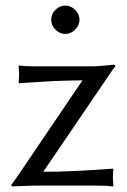

<svg xmlns="http://www.w3.org/2000/svg" viewBox="-20 -668 456 691"><path d="M135.7 -49.8Q189.9 -49.8 252.4 -52.7Q314.9 -55.7 350.6 -58.6L386.2 -61L388.2 -58.1Q386.2 -42.5 386.2 -26.9Q386.2 -26.4 388.2 0L386.2 2.9Q363.3 0 330.1 0H104L22.9 2.9L20 -1.5Q21 -2.9 42 -32.2L276.9 -378.9Q226.1 -378.4 168.9 -376Q111.3 -373 80.1 -370.6L48.8 -368.2L46.9 -371.1Q48.8 -386.7 48.8 -401.9Q48.8 -402.8 46.9 -429.2L48.8 -432.1Q71.3 -429.2 105 -429.2H309.1Q321.8 -429.2 340.8 -430.7Q359.9 -432.1 374 -433.6Q388.2 -435.1 389.6 -435.1Q395 -435.1 395 -429.2Q387.7 -420.9 365.2 -387.2ZM179.4 -561.5Q164.1 -577.1 164.1 -597.2Q164.1 -617.2 179.4 -632.6Q194.8 -647.9 214.8 -647.9Q234.9 -647.9 250.5 -632.6Q266.1 -617.2 266.1 -597.2Q266.1 -577.1 250.5 -561.5Q234.9 -545.9 214.8 -545.9Q194.8 -545.9 179.4 -561.5Z"/></svg>

Font: Linux Biolinum
Style: Regular
Weight: 400
Designer: Philipp H. Poll
Foundry: Philipp H. Poll
Version: Version 0.6.4